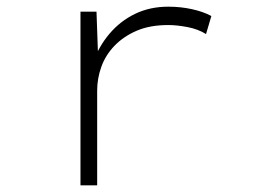

<svg xmlns="http://www.w3.org/2000/svg" viewBox="-20 -555 763 575"><path d="M221 0V-520H269L274 -378L257 -364Q275 -415 307.5 -453.5Q340 -492 384.5 -513.5Q429 -535 484 -535Q521 -535 555 -527.5Q589 -520 613 -507L597 -453Q573 -468 541 -474Q509 -480 484 -480Q429 -480 389.5 -463Q350 -446 323 -418Q296 -390 283.5 -355Q271 -320 271 -284V0Z"/></svg>

Font: Lexend Zetta ExtraLight
Style: Regular
Weight: 250
Version: Version 1.007